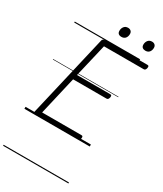

<svg xmlns="http://www.w3.org/2000/svg" viewBox="-338 -1192 1435 1687"><g transform="rotate(30 379.0 -348.5)"><path d="M114 0Q100 0 93.5 -5.5Q87 -11 90 -23L284 -856Q286 -866 292.5 -870.5Q299 -875 314 -875H743Q754 -875 756.5 -869Q759 -863 757 -850Q754 -837 748.5 -831Q743 -825 733 -825H331L252 -488H590Q600 -488 602.5 -481.5Q605 -475 603 -463Q600 -450 594.5 -444Q589 -438 580 -438H241L151 -50H551Q560 -50 563 -44Q566 -38 564 -25Q561 -12 555.5 -6Q550 0 541 0ZM421 -973Q402 -973 391 -982.5Q380 -992 380 -1012Q380 -1036 394 -1054Q408 -1072 434 -1072Q452 -1072 463.5 -1061.5Q475 -1051 475 -1032Q475 -1007 461.5 -990Q448 -973 421 -973ZM664 -973Q646 -973 634.5 -982.5Q623 -992 623 -1012Q623 -1036 637 -1054Q651 -1072 677 -1072Q695 -1072 706.5 -1061.5Q718 -1051 718 -1032Q718 -1007 704.5 -990Q691 -973 664 -973ZM0 365H663V375H0ZM0 -20H663V0H0ZM0 -505H663V-500H0ZM0 -885H663V-875H0Z"/></g></svg>

Font: Playwrite AT Guides
Style: Italic
Weight: 400
Italic angle: -13.0072°
Designer: Veronika Burian, José Scaglione
Foundry: TypeTogether
Version: Version 1.002